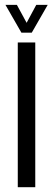

<svg xmlns="http://www.w3.org/2000/svg" viewBox="-20 -776 220 796"><path d="M53.7 0V-600H126.2V0ZM68.7 -640.6 2.6 -755.8H50L90.4 -681.4L130.3 -755.8H177.8L111.7 -640.6Z"/></svg>

Font: Big Shoulders Stencil Display SC Thin
Style: Regular
Weight: 100
Designer: Patric King
Foundry: XO Type Co
Version: Version 2.001